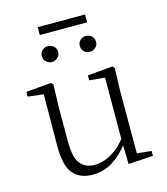

<svg xmlns="http://www.w3.org/2000/svg" viewBox="-121 -912 885 1019"><g transform="rotate(-15 321.5 -402.0)"><path d="M207 -620Q190 -620 176.5 -632Q163 -644 163 -663Q163 -683 176.5 -695Q190 -707 207 -707Q225 -707 239 -695Q253 -683 253 -663Q253 -644 239 -632Q225 -620 207 -620ZM416 -620Q398 -620 385 -632Q372 -644 372 -663Q372 -683 385 -695Q398 -707 416 -707Q434 -707 447.5 -695Q461 -683 461 -663Q461 -644 447.5 -632Q434 -620 416 -620ZM182 -775V-818H442V-775ZM263 14Q193 14 155.5 -30Q118 -74 119 -185L121 -478L140 -463L35 -476V-502L174 -514L184 -502L180 -377V-188Q180 -103 207 -68.5Q234 -34 286 -34Q334 -34 379.5 -61Q425 -88 463 -137L482 -103H464Q425 -51 375 -18.5Q325 14 263 14ZM460 8 457 -116V-117L458 -467L373 -475V-502L511 -514L521 -502L517 -377V-35L596 -27V0Z"/></g></svg>

Font: Early Summer Mincho VF
Style: Regular
Weight: 250
Designer: GuiWonder
Version: Version 1.002